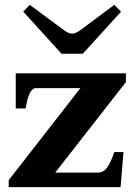

<svg xmlns="http://www.w3.org/2000/svg" viewBox="-20 -773 561 793"><path d="M76 -725 103 -753 238 -653Q262 -634 278 -634Q294 -634 318 -653L452 -753L480 -725L322 -551H234ZM16 -29 312 -409H128Q99 -409 86 -325H45V-470H500V-434L208 -60H383Q409 -60 424.5 -84Q440 -108 452 -145H490L478 0H16Z"/></svg>

Font: Taviraj Bold
Style: Regular
Weight: 700
Designer: Katatrad Team
Foundry: CadsonDemak
Version: Version 1.030